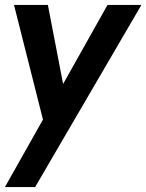

<svg xmlns="http://www.w3.org/2000/svg" viewBox="-23 -520 596 782"><path d="M-3 242 152 -33 34 -500H172L234 -178L415 -500H553L120 242Z"/></svg>

Font: Cabin VF Beta
Style: Italic
Weight: 400
Italic angle: -7°
Designer: Pablo Impallari
Foundry: Pablo Impallari. http://www.impallari.com Igino Marini. http://www.ikern.com
Version: Version 2.300